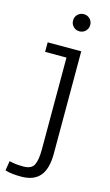

<svg xmlns="http://www.w3.org/2000/svg" viewBox="-140 -709 544 950"><g transform="rotate(15 132.5 -233.5)"><path d="M72.8 194.8Q51.8 194.8 31.2 192.9Q10.7 190.9 -9.3 185.1L-1.5 135.7Q15.1 139.6 31.5 141.6Q47.9 143.6 70.8 143.6Q112.3 143.6 125 117.9Q137.7 92.3 137.7 37.1V-432.1H28.3V-481H200.2V42Q200.2 82.5 192.1 111.6Q184.1 140.6 168 158.9Q151.9 177.2 128.2 186Q104.5 194.8 72.8 194.8ZM165.5 -574.2Q147 -574.2 134.3 -586.9Q121.6 -599.6 121.6 -618.2Q121.6 -636.7 134.3 -649.4Q147 -662.1 165.5 -662.1Q184.1 -662.1 196.8 -649.4Q209.5 -636.7 209.5 -618.2Q209.5 -599.6 196.8 -586.9Q184.1 -574.2 165.5 -574.2Z"/></g></svg>

Font: Anaheim
Style: Regular
Weight: 400
Designer: Vernon Adams
Foundry: Vernon Adams
Version: Version 2.001